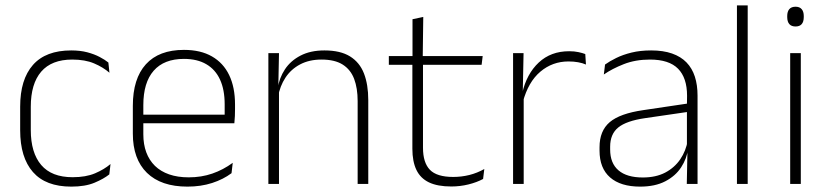

<svg xmlns="http://www.w3.org/2000/svg" viewBox="-20 -684 3076 714"><path d="M245 10Q150 10 102.5 -44.2Q55 -98.5 55 -199.5V-287.5Q55 -388.5 102.5 -442.5Q150 -496.5 245 -496.5Q278.5 -496.5 304.8 -489.5Q331 -482.5 350.5 -472.2Q370 -462 383 -451.5L387 -413.5Q363.5 -434 330 -448.2Q296.5 -462.5 248.5 -462.5Q172 -462.5 133.2 -417.5Q94.5 -372.5 94.5 -287V-200.5Q94.5 -116 133.2 -70.5Q172 -25 250 -25Q299.5 -25 333.5 -39.5Q367.5 -54 391 -74L386.5 -35.5Q366 -19 331.5 -4.5Q297 10 245 10Z M677 10Q579 10 526.5 -41.2Q474 -92.5 474 -187V-290.5Q474 -391.5 522.5 -445Q571 -498.5 664 -498.5Q726 -498.5 768.2 -474.2Q810.5 -450 832.2 -404.8Q854 -359.5 854 -295.5V-278Q854 -265.5 853.5 -252.8Q853 -240 851.5 -225.5H815Q815.5 -245.5 815.5 -263.2Q815.5 -281 815.5 -296Q815.5 -350.5 798.2 -388Q781 -425.5 747.2 -445.2Q713.5 -465 664 -465Q590 -465 551.5 -421Q513 -377 513 -293V-245V-239V-184.5Q513 -147 524 -117.5Q535 -88 556.2 -67.2Q577.5 -46.5 609 -35.5Q640.5 -24.5 682 -24.5Q729 -24.5 769.5 -38.5Q810 -52.5 845.5 -78.5L841 -40Q810.5 -17 768.8 -3.5Q727 10 677 10ZM494 -225.5V-257.5H841.5V-225.5Z M1310 0V-308Q1310 -356 1297 -390.5Q1284 -425 1254.5 -443.8Q1225 -462.5 1175.5 -462.5Q1130 -462.5 1096 -444.5Q1062 -426.5 1041.5 -395.2Q1021 -364 1014 -324L1003 -356H1013Q1018.5 -394 1039.5 -426Q1060.5 -458 1097.5 -477.2Q1134.5 -496.5 1186.5 -496.5Q1246 -496.5 1281.8 -474.2Q1317.5 -452 1333.5 -410.8Q1349.5 -369.5 1349.5 -311.5V0ZM978 0V-486.5H1017.5L1015 -362.5L1017.5 -361V0Z M1658.5 9.5Q1607 9.5 1575.2 -5.8Q1543.5 -21 1528.5 -52.2Q1513.5 -83.5 1513.5 -130.5V-459H1553V-134.5Q1553 -79 1578.8 -52.5Q1604.5 -26 1665.5 -26Q1696 -26 1725.2 -33.2Q1754.5 -40.5 1781 -55.5L1776.5 -18.5Q1753.5 -6 1722.2 1.8Q1691 9.5 1658.5 9.5ZM1426 -443V-475.5H1775L1771 -443ZM1514 -469.5V-612.5L1554 -621L1552 -469.5Z M1924.5 -305 1911.5 -334 1922 -337.5Q1938.5 -409.5 1983.5 -451.5Q2028.5 -493.5 2096.5 -493.5Q2116 -493.5 2131 -490.2Q2146 -487 2156.5 -483L2159 -444Q2146.5 -449.5 2130 -452.5Q2113.5 -455.5 2094 -455.5Q2034.5 -455.5 1989.5 -417.5Q1944.5 -379.5 1924.5 -305ZM1888 0V-486.5H1927L1924 -338L1927.5 -334.5V0Z M2534 0 2536.5 -125 2534.5 -131.5V-290L2535 -328Q2535 -394.5 2501.5 -428.5Q2468 -462.5 2397 -462.5Q2343 -462.5 2299.8 -445.5Q2256.5 -428.5 2225.5 -407L2230 -444Q2246.5 -456 2271.2 -468.2Q2296 -480.5 2328.5 -488.5Q2361 -496.5 2401.5 -496.5Q2446.5 -496.5 2479.2 -485Q2512 -473.5 2533 -451.8Q2554 -430 2564 -399Q2574 -368 2574 -328.5V0ZM2360.5 10Q2288 10 2248.8 -24.2Q2209.5 -58.5 2209.5 -124V-136.5Q2209.5 -197.5 2247.5 -229.8Q2285.5 -262 2372.5 -274.5L2544 -300L2546 -269L2378 -244.5Q2309.5 -234.5 2279.2 -210Q2249 -185.5 2249 -138.5V-128Q2249 -77 2280 -50.5Q2311 -24 2370.5 -24Q2419 -24 2453.8 -42.2Q2488.5 -60.5 2509.8 -91.8Q2531 -123 2537.5 -162L2548 -131H2539Q2534 -94 2513 -61.8Q2492 -29.5 2454 -9.8Q2416 10 2360.5 10Z M2720.5 0V-664H2760.5V0Z M2918.5 0V-486.5H2958V0ZM2938.5 -585.5Q2923 -585.5 2915.2 -594.5Q2907.5 -603.5 2907.5 -620.5V-624.5Q2907.5 -641 2915.2 -650Q2923 -659 2938.5 -659Q2953.5 -659 2961.2 -650Q2969 -641 2969 -624.5V-620.5Q2969 -603 2961.2 -594.2Q2953.5 -585.5 2938.5 -585.5Z"/></svg>

Font: Anek Gurmukhi ExtraLight
Style: Regular
Weight: 250
Designer: Sarang Kulkarni (Gurmukhi), Yesha Goshar (Latin)
Foundry: Ek Type
Version: Version 1.003